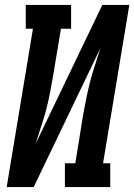

<svg xmlns="http://www.w3.org/2000/svg" viewBox="-20 -755 542 775"><path d="M7 0 113 -639H84V-735H267V-639H226L193 -441Q187 -407 180.5 -373.5Q174 -340 165 -307Q156 -274 145 -241Q134 -208 124 -175L393 -735H502L396 -96H425V0H242V-96H284L316 -294Q322 -328 329 -361.5Q336 -395 344.5 -428Q353 -461 364 -494Q375 -527 385 -560L116 0Z"/></svg>

Font: Iosevka Gothic
Style: Bold Italic
Weight: 700
Italic angle: -9°
Monospace: yes
Designer: Belleve Invis
Foundry: Belleve Invis
Version: Version 15.5.1; ttfautohint (v1.8.4)